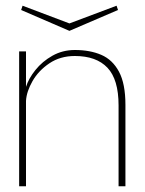

<svg xmlns="http://www.w3.org/2000/svg" viewBox="-20 -652 506 672"><path d="M47 0V-472H71V-348Q80 -377 104 -407Q128 -437 163.5 -457Q199 -477 242 -477Q295 -477 334.5 -460Q374 -443 396.5 -401Q419 -359 419 -285V0H395V-283Q395 -374 356 -415Q317 -456 242 -456Q191 -456 153 -430.5Q115 -405 94 -368.5Q73 -332 71 -299V0ZM223 -544 54 -617 59 -632 223 -570 388 -632 393 -617Z"/></svg>

Font: Lil Grotesk Thin
Style: Regular
Weight: 100
Designer: Bastien Sozeau
Foundry: NBR — Bastien Sozeau
Version: Version 3.003; ttfautohint (v1.8.4.7-5d5b);gftools[0.9.33]